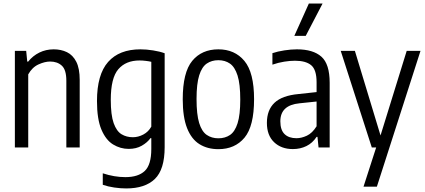

<svg xmlns="http://www.w3.org/2000/svg" viewBox="-20 -828 2384 1078"><path d="M63.5 0V-542.5H127L133 -482H138Q164.5 -515 201.2 -533Q238 -551 281.5 -551Q323 -551 356 -535Q389 -519 408.2 -481.5Q427.5 -444 427.5 -379V0H352.5V-374.5Q352.5 -436 327.2 -459.2Q302 -482.5 261.5 -482.5Q232 -482.5 196.5 -466.5Q161 -450.5 138.5 -410.5V0Z M688.5 230Q657 230 621.2 224.8Q585.5 219.5 557 209.5V145Q622 166.5 684 166.5Q756 166.5 792.8 131.8Q829.5 97 829.5 8.5V-52.5H825Q807.5 -28 776.2 -10Q745 8 702.5 8Q656 8 615.2 -16.8Q574.5 -41.5 549.5 -100.2Q524.5 -159 524.5 -260.5Q524.5 -409.5 587 -480.2Q649.5 -551 768.5 -551Q802 -551 839.8 -545Q877.5 -539 904.5 -529V-2Q904.5 123.5 849.5 176.8Q794.5 230 688.5 230ZM726 -57.5Q756 -57.5 784.8 -72.8Q813.5 -88 829.5 -117V-481Q817 -484 798.8 -486.2Q780.5 -488.5 763.5 -488.5Q686.5 -488.5 644.2 -439.2Q602 -390 602 -268Q602 -182 618.2 -136.5Q634.5 -91 662.5 -74.2Q690.5 -57.5 726 -57.5Z M1206 9.5Q1145 9.5 1100 -18.5Q1055 -46.5 1030.5 -108.2Q1006 -170 1006 -270.5Q1006 -422 1059.5 -486.5Q1113 -551 1206 -551Q1298 -551 1352.2 -486Q1406.5 -421 1406.5 -271Q1406.5 -119.5 1352.8 -55Q1299 9.5 1206 9.5ZM1206 -51.5Q1244 -51.5 1271.5 -70.2Q1299 -89 1314 -136.2Q1329 -183.5 1329 -269Q1329 -356 1313.8 -404Q1298.5 -452 1271 -471Q1243.5 -490 1206 -490Q1168.5 -490 1141 -471.2Q1113.5 -452.5 1098.5 -405.2Q1083.5 -358 1083.5 -272.5Q1083.5 -185.5 1098.2 -137.5Q1113 -89.5 1140.8 -70.5Q1168.5 -51.5 1206 -51.5Z M1624 9Q1559.5 9 1519 -29.5Q1478.5 -68 1478.5 -138Q1478.5 -210.5 1521.2 -251Q1564 -291.5 1656 -300L1757.5 -311V-366Q1757.5 -436.5 1727.2 -461.8Q1697 -487 1636 -487Q1609 -487 1575.8 -481.8Q1542.5 -476.5 1509.5 -465V-529.5Q1539 -539.5 1576.8 -545.2Q1614.5 -551 1647 -551Q1738 -551 1784.5 -509.8Q1831 -468.5 1831 -363V0H1768.5L1762.5 -59.5H1757.5Q1734.5 -24.5 1700.2 -7.8Q1666 9 1624 9ZM1554 -147Q1554 -98 1577.8 -75Q1601.5 -52 1644.5 -52Q1672.5 -52 1703 -66.2Q1733.5 -80.5 1757.5 -119V-258L1661.5 -248Q1554 -237.5 1554 -147ZM1632.5 -626.5 1714 -808H1791L1696.5 -626.5Z M2067.5 0 1893 -542.5H1972.5L2116.5 -67.5L2263.5 -542.5H2341L2096 220H2021L2092 0Z"/></svg>

Font: Encode Sans Condensed Condensed
Style: Regular
Weight: 400
Width: 3
Designer: Multiple Designers
Foundry: Impallari Type
Version: Version 3.000; ttfautohint (v1.8.3) -l 8 -r 50 -G 200 -x 14 